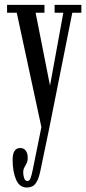

<svg xmlns="http://www.w3.org/2000/svg" viewBox="-20 -544 365 814"><path d="M94 251Q62.5 251 48 217.2Q33.5 183.5 33.5 133Q33.5 83.5 66 83.5Q81 83.5 89.2 94.8Q97.5 106 97.5 124.5Q97.5 139.5 92.8 148.5Q88 157.5 83.2 166Q78.5 174.5 78.5 187Q78.5 200.5 82.8 212Q87 223.5 96.5 223.5Q105 223.5 109.8 210.8Q114.5 198 119.5 172.5L155.5 -5L51 -490H10V-523.5H168.5V-490H131L192 -181L248.5 -490H211.5V-523.5H325V-490H286.5L188 3.5L151 181Q144 216 131.2 233.5Q118.5 251 94 251Z"/></svg>

Font: Imbue 10pt
Style: Regular
Weight: 400
Designer: Tyler Finck
Foundry: Etcetera Type Company
Version: Version 1.102; ttfautohint (v1.8.3)